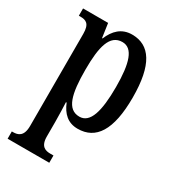

<svg xmlns="http://www.w3.org/2000/svg" viewBox="-189 -647 880 982"><g transform="rotate(30 251.5 -156.0)"><path d="M13 234H259V191H240C212 191 181 183 181 124V37C181 -8 179 -47 178 -77H182C204 -23 239 11 297 11C404 11 462 -75 462 -268C462 -461 404 -546 299 -546C237 -546 200 -508 177 -453H174L162 -536H14V-493H23C56 -493 80 -484 80 -424V120C80 182 49 191 20 191H13ZM274 -47C201 -47 181 -128 181 -271C181 -406 201 -488 275 -488C337 -488 361 -413 361 -272C361 -128 337 -47 274 -47Z"/></g></svg>

Font: Noto Serif Armenian ExtraCondensed Medium
Style: Regular
Weight: 500
Width: 2
Designer: Monotype Design Team
Foundry: Monotype Imaging Inc.
Version: Version 2.008